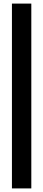

<svg xmlns="http://www.w3.org/2000/svg" viewBox="-20 -930 241 1070"><path d="M46.5 -910H154.5V120H46.5Z"/></svg>

Font: Big Shoulders Display Thin
Style: Bold
Weight: 700
Version: Version 2.002